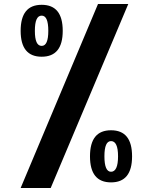

<svg xmlns="http://www.w3.org/2000/svg" viewBox="-20 -812 759 958"><path d="M83 126H233L620 -792H469ZM83 -658C83 -572 118 -529 188 -529C258 -529 293 -572 293 -658C293 -745 258 -788 188 -788C118 -788 83 -745 83 -658ZM154 -658C154 -709 165 -734 188 -734C210 -734 221 -709 221 -658C221 -608 210 -583 188 -583C165 -583 154 -608 154 -658ZM429 -32C429 55 464 98 534 98C604 98 639 55 639 -32C639 -119 604 -162 534 -162C464 -162 429 -119 429 -32ZM501 -32C501 -83 512 -108 534 -108C557 -108 569 -83 569 -32C569 19 557 45 534 45C512 45 501 19 501 -32Z"/></svg>

Font: All Genders v4
Style: Bold
Weight: 700
Designer: Rassam Alawdi
Foundry: Rassam Art
Version: Version 3.100;FEAKit 1.0